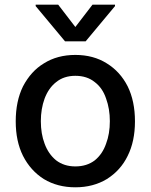

<svg xmlns="http://www.w3.org/2000/svg" viewBox="-20 -787 642 818"><path d="M167 -24Q110 -60 78 -123Q47 -185 47 -270Q47 -356 78 -419Q112 -484 167 -517Q224 -553 301 -553Q378 -553 435 -517Q492 -482 524 -419Q555 -356 555 -270Q555 -185 524 -123Q494 -61 435 -24Q377 11 301 11Q225 11 167 -24ZM384 -104Q417 -131 432 -175Q448 -217 448 -271Q448 -323 432 -367Q417 -412 384 -437Q351 -464 301 -464Q252 -464 219 -437Q187 -412 170 -367Q154 -323 154 -271Q154 -217 170 -175Q186 -131 219 -104Q253 -78 301 -78Q350 -78 384 -104ZM374 -767H470V-761L345 -611H257L132 -761V-767H228L301 -672Z"/></svg>

Font: Sinter Medium
Style: Regular
Weight: 500
Foundry: Adobe & rsms
Version: Version 1.000